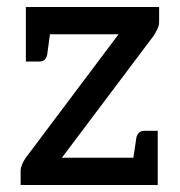

<svg xmlns="http://www.w3.org/2000/svg" viewBox="-20 -529 515 549"><path d="M39 0V-41Q39 -49 43 -58.5Q47 -68 53 -77L319 -431H54V-509H435V-467Q435 -456 430.5 -447Q426 -438 421 -429L157 -78H431V0ZM125 -447 115 -373Q113 -364 108 -358.5Q103 -353 91 -353H54V-431ZM359 -62 370 -136Q372 -144 377.5 -149.5Q383 -155 394 -155H431V-77Z"/></svg>

Font: Aleo Medium
Style: Regular
Weight: 500
Designer: Alessio Laiso
Foundry: Alessio Laiso
Version: Version 2.001;gftools[0.9.29]